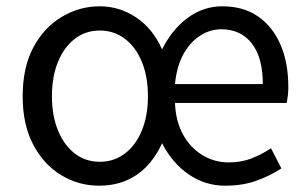

<svg xmlns="http://www.w3.org/2000/svg" viewBox="-20 -577 977 610"><path d="M295 13Q230 13 174.5 -20.5Q119 -54 85.5 -117.5Q52 -181 52 -271Q52 -362 85.5 -425.5Q119 -489 175.5 -523Q232 -557 297 -557Q359 -557 412 -522Q465 -487 495 -420Q526 -483 576 -520Q626 -557 686 -557Q753 -557 799.5 -525Q846 -493 871 -435.5Q896 -378 896 -300Q896 -286 894.5 -273.5Q893 -261 891 -250H536Q538 -193 561 -150.5Q584 -108 622.5 -84.5Q661 -61 707 -61Q746 -61 778.5 -73.5Q811 -86 841 -106L874 -42Q839 -19 795 -3Q751 13 695 13Q632 13 579.5 -23Q527 -59 495 -122Q464 -55 413.5 -21Q363 13 295 13ZM297 -63Q342 -63 376.5 -89Q411 -115 430.5 -162Q450 -209 450 -271Q450 -334 430.5 -381Q411 -428 376.5 -454Q342 -480 297 -480Q252 -480 218 -454Q184 -428 164.5 -381Q145 -334 145 -271Q145 -209 164.5 -162Q184 -115 218 -89Q252 -63 297 -63ZM536 -310H815Q815 -394 780 -439Q745 -484 683 -484Q646 -484 614 -462.5Q582 -441 561.5 -402.5Q541 -364 536 -310Z"/></svg>

Font: Noto Sans KR
Style: Regular
Weight: 400
Designer: Ryoko NISHIZUKA  (kana, bopomofo & ideographs); Paul D. Hunt (Latin, Greek & Cyrillic); Sandoll Communications , Soo-you
Foundry: Adobe
Version: Version 2.004-H2;hotconv 1.0.118;makeotfexe 2.5.65603